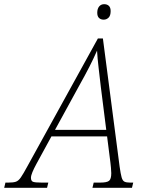

<svg xmlns="http://www.w3.org/2000/svg" viewBox="-78 -898 706 918"><path d="M-58 0 -52 -25H-37Q-15 -25 -2.5 -29Q10 -33 21.5 -49.5Q33 -66 53 -103L390 -714H414L494 -101Q499 -66 503.5 -50Q508 -34 517 -29.5Q526 -25 543 -25H559L553 0H364L370 -25H401Q433 -25 443.5 -33.5Q454 -42 454 -70Q454 -80 452.5 -96Q451 -112 450 -120L434 -246H168L96 -114Q84 -92 77 -75Q70 -58 70 -48Q70 -33 79.5 -29Q89 -25 120 -25H153L147 0ZM301 -489 185 -277H430L404 -483Q399 -527 393.5 -573.5Q388 -620 386 -656Q370 -619 349 -578Q328 -537 301 -489ZM418 -804Q404 -804 395.5 -812Q387 -820 387 -837Q387 -856 396 -867Q405 -878 420 -878Q434 -878 442.5 -870Q451 -862 451 -845Q451 -823 441 -813.5Q431 -804 418 -804Z"/></svg>

Font: Noto Serif SemiCondensed ExtraLight
Style: Italic
Weight: 200
Width: 4
Italic angle: -12°
Designer: Monotype Design Team
Foundry: Monotype Imaging Inc.
Version: Version 2.013